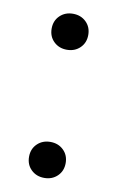

<svg xmlns="http://www.w3.org/2000/svg" viewBox="-67 -549 365 599"><g transform="rotate(10 116.0 -250.0)"><path d="M116 -396Q91 -396 74.5 -412Q58 -428 58 -453Q58 -478 74.5 -494Q91 -510 116 -510Q141 -510 157.5 -494Q174 -478 174 -453Q174 -428 157.5 -412Q141 -396 116 -396ZM116 10Q91 10 74.5 -6Q58 -22 58 -47Q58 -72 74.5 -88Q91 -104 116 -104Q141 -104 157.5 -88Q174 -72 174 -47Q174 -22 157.5 -6Q141 10 116 10Z"/></g></svg>

Font: YamahaIndonesia935. App
Style: Regular
Weight: 400
Designer: Dalton Maag Ltd
Foundry: Dalton Maag Ltd
Version: Version 1.002; January 01, 2024; Regular/Italic